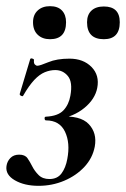

<svg xmlns="http://www.w3.org/2000/svg" viewBox="-20 -591 408 622"><path d="M101 -378Q109 -378 136.5 -389.5Q164 -401 205 -401Q250 -401 276.5 -374Q303 -347 295 -306Q288 -270 253.5 -241.5Q219 -213 168 -205L172 -213Q240 -218 267.5 -189Q295 -160 287 -116Q280 -79 253.5 -50.5Q227 -22 188 -5.5Q149 11 105 11Q59 11 28 -7Q-3 -25 1 -53Q3 -68 13.5 -79Q24 -90 42 -90Q61 -90 69 -78.5Q77 -67 84 -53Q92 -37 105 -24Q118 -11 140 -11Q166 -11 179.5 -29.5Q193 -48 198 -76Q208 -128 190.5 -164.5Q173 -201 129 -201Q125 -201 124.5 -207Q124 -213 129 -213Q168 -215 185.5 -233.5Q203 -252 208 -281Q216 -325 200 -344.5Q184 -364 159 -364Q142 -364 125 -357Q108 -350 91 -332Q74 -314 55 -281Q54 -278 48.5 -280.5Q43 -283 44 -287L78 -400Q80 -403 85.5 -401Q91 -399 90 -396Q89 -386 93 -382Q97 -378 101 -378ZM142 -464Q117.2 -464 102.1 -478.5Q87 -492.9 87 -519Q87 -543 102.1 -557Q117.2 -571 142 -571Q167.3 -571 180.7 -557Q194 -543 194 -519Q194 -464 142 -464ZM316.4 -464Q262 -464 262 -519Q262 -543.2 276.3 -556.6Q290.5 -570 316.4 -570Q368 -570 368 -519Q368 -464 316.4 -464Z"/></svg>

Font: Cormorant Light
Style: Italic
Weight: 300
Italic angle: -10°
Designer: Christian Thalmann (Catharsis Fonts)
Foundry: Catharsis Fonts
Version: Version 4.000